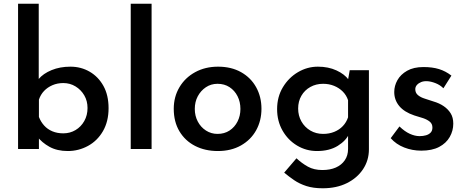

<svg xmlns="http://www.w3.org/2000/svg" viewBox="-20 -800 2501 1031"><path d="M344 11Q287 11 246 -11.5Q205 -34 178 -69L189 -98V0H77V-780H188V-336L187 -375Q212 -405 257 -423.5Q302 -442 358 -442Q415 -442 461.5 -415Q508 -388 535.5 -338.5Q563 -289 563 -219Q563 -148 533 -96Q503 -44 452.5 -16.5Q402 11 344 11ZM320 -84Q356 -84 385.5 -101.5Q415 -119 432.5 -150Q450 -181 450 -220Q450 -258 432.5 -288Q415 -318 385.5 -336Q356 -354 320 -354Q288 -354 261.5 -342.5Q235 -331 216.5 -311.5Q198 -292 189 -265V-172Q199 -146 217 -126Q235 -106 261 -95Q287 -84 320 -84Z M682 -780H794V0H682Z M913 -216Q913 -280 943.5 -331.5Q974 -383 1028 -412.5Q1082 -442 1151 -442Q1222 -442 1274.5 -412.5Q1327 -383 1355.5 -331.5Q1384 -280 1384 -216Q1384 -152 1355.5 -100.5Q1327 -49 1274 -19Q1221 11 1150 11Q1081 11 1027.5 -16.5Q974 -44 943.5 -95Q913 -146 913 -216ZM1026 -215Q1026 -178 1042 -147.5Q1058 -117 1086 -99Q1114 -81 1148 -81Q1185 -81 1212.5 -99Q1240 -117 1255.5 -147.5Q1271 -178 1271 -215Q1271 -253 1255.5 -283.5Q1240 -314 1212.5 -332Q1185 -350 1148 -350Q1113 -350 1085.5 -331.5Q1058 -313 1042 -283Q1026 -253 1026 -215Z M1713 211Q1662 211 1625 199Q1588 187 1559.5 167.5Q1531 148 1506 127L1572 50Q1601 77 1633.5 95Q1666 113 1711 113Q1753 113 1783.5 99.5Q1814 86 1831.5 60.5Q1849 35 1849 0V-105L1856 -84Q1839 -45 1794 -17Q1749 11 1682 11Q1624 11 1575 -18.5Q1526 -48 1497 -99Q1468 -150 1468 -214Q1468 -280 1499 -331.5Q1530 -383 1580 -412.5Q1630 -442 1687 -442Q1743 -442 1786.5 -422Q1830 -402 1852 -372L1846 -356L1858 -423H1961V2Q1961 61 1929.5 108.5Q1898 156 1842.5 183.5Q1787 211 1713 211ZM1581 -217Q1581 -179 1598.5 -148Q1616 -117 1646.5 -99Q1677 -81 1715 -81Q1748 -81 1775 -92Q1802 -103 1821 -123Q1840 -143 1849 -170V-262Q1840 -289 1820.5 -308.5Q1801 -328 1774 -339Q1747 -350 1715 -350Q1677 -350 1646.5 -333Q1616 -316 1598.5 -286Q1581 -256 1581 -217Z M2242 9Q2194 9 2150.5 -8Q2107 -25 2078 -58L2125 -121Q2153 -94 2180.5 -81.5Q2208 -69 2233 -69Q2252 -69 2267.5 -73.5Q2283 -78 2292.5 -88Q2302 -98 2302 -115Q2302 -135 2288 -146.5Q2274 -158 2252 -165.5Q2230 -173 2205 -180Q2151 -198 2124 -230.5Q2097 -263 2097 -306Q2097 -339 2114 -369.5Q2131 -400 2166 -420Q2201 -440 2254 -440Q2302 -440 2337.5 -429Q2373 -418 2404 -394L2361 -326Q2343 -344 2318.5 -353.5Q2294 -363 2274 -364Q2256 -365 2242 -359.5Q2228 -354 2219 -344Q2210 -334 2210 -321Q2210 -301 2224.5 -289Q2239 -277 2262 -270Q2285 -263 2308 -255Q2339 -246 2362.5 -230Q2386 -214 2400 -191.5Q2414 -169 2414 -136Q2414 -98 2395 -64.5Q2376 -31 2338 -11Q2300 9 2242 9Z"/></svg>

Font: Josefin Sans Thin SemiBold
Style: Regular
Weight: 600
Version: Version 2.000